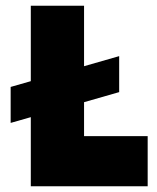

<svg xmlns="http://www.w3.org/2000/svg" viewBox="-20 -647 546 667"><path d="M493 -174V0H87V-240L17 -220V-345L87 -365V-627H272V-417L394 -452V-327L272 -292V-174Z"/></svg>

Font: Blinker ExtraBold
Style: Regular
Weight: 800
Designer: Juergen Huber
Foundry: supertype
Version: Version 1.017;hotconv 1.0.117;makeotfexe 2.5.65602